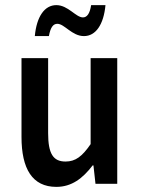

<svg xmlns="http://www.w3.org/2000/svg" viewBox="-20 -718 553 750"><path d="M64 -183C64 -59 106 12 200 12C260 12 303 -21 342 -72H345L353 0H438V-491H334V-155C301 -107 275 -87 236 -87C188 -87 168 -117 168 -198V-491H64ZM116 -577H171C177 -610 187 -625 204 -625C232 -625 261 -577 308 -577C354 -577 385 -622 392 -698H336C331 -665 320 -650 304 -650C276 -650 246 -698 200 -698C154 -698 123 -653 116 -577Z"/></svg>

Font: Falling Sky
Style: Condensed
Weight: 400
Designer: Paul D. Hunt
Foundry: Adobe Systems Incorporated
Version: Version 1.02